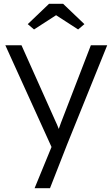

<svg xmlns="http://www.w3.org/2000/svg" viewBox="-20 -760 589 1010"><path d="M162 230 263 -16 270 55 8 -522H93L272 -122Q280 -106 288 -84.5Q296 -63 303 -42L275 -45Q282 -62 288.5 -80Q295 -98 301 -115L458 -522H544L333 0L243 230ZM238 -740H312L424 -633L391 -605L275 -680L159 -605L126 -633Z"/></svg>

Font: Our Lexend Light
Style: Regular
Weight: 300
Designer: Bonnie Shaver-Troup, Thomas Jockin
Foundry: Lexend
Version: Version 1.007